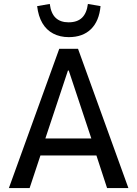

<svg xmlns="http://www.w3.org/2000/svg" viewBox="-20 -952 695 972"><path d="M25 0 280 -705H375L630 0H522L457 -199L499 -165H155L196 -199L130 0ZM324 -595 203 -231 187 -251H466L449 -231L328 -595ZM328 -764Q284 -764 249.5 -782Q215 -800 194.5 -835Q174 -870 168 -921L232 -932Q238 -884 262 -861.5Q286 -839 327 -839Q371 -839 395 -862Q419 -885 425 -932L489 -921Q482 -845 440.5 -804.5Q399 -764 328 -764Z"/></svg>

Font: Nunito Sans 7pt Condensed SemiBold
Style: Regular
Weight: 600
Width: 3
Designer: Vernon Adams
Foundry: Vernon Adams
Version: Version 3.101;gftools[0.9.27]